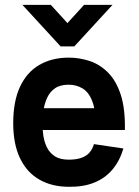

<svg xmlns="http://www.w3.org/2000/svg" viewBox="-20 -742 560 773"><path d="M224 -555.2 70.2 -722.5H184.5L251.5 -649L318.5 -722.5H433L279.2 -555.2ZM358.2 -161.8 476.8 -144.2Q462.2 -94.5 432.6 -59.4Q403 -24.2 358.9 -6.6Q314.8 11 256.8 10Q189 10 138.4 -19Q87.8 -48 60.5 -105.2Q33.2 -162.5 33.2 -246Q33.2 -333.8 60.5 -392.5Q87.8 -451.2 138.4 -480.6Q189 -510 256.8 -510Q299.5 -510 340.6 -496.5Q381.8 -483 414.6 -450.2Q447.5 -417.5 466 -361Q484.5 -304.5 482.8 -218.5H364Q367.2 -292.2 352.6 -331.6Q338 -371 312.5 -386Q287 -401 256.8 -401Q222.2 -401 201.4 -386.5Q180.5 -372 169.8 -348.2Q159 -324.5 154.9 -297.6Q150.8 -270.8 150.8 -246Q150.8 -224.5 154.1 -198.9Q157.5 -173.2 167.9 -150.8Q178.2 -128.2 199.5 -113.8Q220.8 -99.2 256.8 -99.2Q288.2 -99.2 309 -107Q329.8 -114.8 341.4 -129Q353 -143.2 358.2 -161.8ZM59.5 -306.5H459.5V-218.5H59.5Z"/></svg>

Font: Haskoy
Style: Regular
Weight: 400
Designer: Ertekin Erdin
Foundry: Ertekin Erdin
Version: Version 1.500